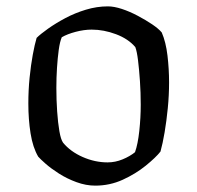

<svg xmlns="http://www.w3.org/2000/svg" viewBox="-20 -583 619 603"><path d="M279 0Q250 0 220 -11Q190 -22 165 -38Q140 -54 123 -69Q106 -84 100 -91Q83 -120 76 -164Q69 -208 69 -258Q69 -300 73 -339.5Q77 -379 83 -411.5Q89 -444 95 -464Q107 -476 131 -493Q155 -510 185 -526Q215 -542 249.5 -552.5Q284 -563 319 -563Q338 -563 362.5 -555Q387 -547 412.5 -533.5Q438 -520 458 -506.5Q478 -493 488 -481Q501 -451 506 -408.5Q511 -366 511 -324Q511 -284 507 -243.5Q503 -203 497 -167.5Q491 -132 484 -107Q469 -88 437.5 -62.5Q406 -37 365.5 -18.5Q325 0 279 0ZM318 -73Q342 -73 365 -82.5Q388 -92 404 -105Q413 -130 417.5 -172Q422 -214 422 -254Q422 -292 419.5 -328.5Q417 -365 413.5 -393.5Q410 -422 405 -435Q383 -461 344.5 -475.5Q306 -490 268 -490Q244 -490 217.5 -483Q191 -476 174 -466Q168 -452 164.5 -426.5Q161 -401 159 -370Q157 -339 157 -307Q157 -269 159.5 -233Q162 -197 166.5 -171Q171 -145 178 -135Q201 -107 239.5 -90Q278 -73 318 -73Z"/></svg>

Font: Texturina 12pt
Style: Regular
Weight: 400
Designer: Guillermo Torres Carreño
Foundry: Omnibus-Type
Version: Version 1.002